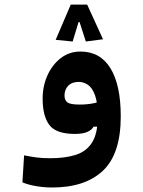

<svg xmlns="http://www.w3.org/2000/svg" viewBox="-20 -581 626 840"><path d="M208 239.3Q173.3 239.3 138.4 233.4Q103.5 227.5 78.1 216.8L85.4 98.6Q114.3 104.5 140.4 107.9Q166.5 111.3 199.2 111.3Q265.6 111.3 312.3 96.2Q358.9 81.1 383.3 41.5Q407.7 2 407.7 -70.3Q407.7 -131.8 395.5 -164.8Q383.3 -197.8 364.3 -210.2Q345.2 -222.7 324.7 -222.7Q294.9 -222.7 278.6 -205.8Q262.2 -189 262.2 -163.1Q262.2 -143.6 274.4 -133.5Q286.6 -123.5 328.6 -123.5Q360.8 -123.5 387.7 -128.9Q414.6 -134.3 453.1 -143.6L446.8 -26.9H389.6Q381.3 -12.2 361.8 -3.7Q342.3 4.9 307.1 4.9Q225.6 4.9 196 -34.2Q166.5 -73.2 166.5 -149.9Q166.5 -204.1 187.5 -251Q208.5 -297.9 245.8 -326.7Q283.2 -355.5 332 -355.5Q418.5 -355.5 463.4 -282.2Q508.3 -209 508.3 -71.8Q508.3 92.3 430.4 165.8Q352.5 239.3 208 239.3ZM361.3 -561 430.7 -409.2 355.5 -399.4 328.1 -484.4H320.3L307.1 -516.6H333.5L297.9 -399.4L223.6 -406.7L289.6 -561Z"/></svg>

Font: Cascadia Mono
Style: Regular
Weight: 400
Monospace: yes
Designer: Aaron Bell
Foundry: Saja Typeworks
Version: Version 2404.023